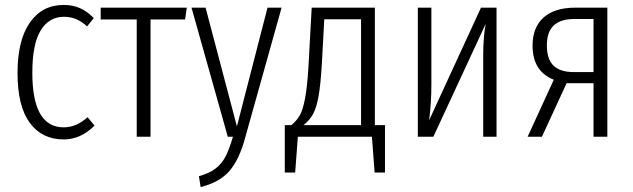

<svg xmlns="http://www.w3.org/2000/svg" viewBox="-20 -554 2565 778"><path d="M360 -481 333 -447Q311 -467 288.5 -476.5Q266 -486 239 -486Q179 -486 145 -431Q111 -376 111 -259Q111 -38 238 -38Q289 -38 335 -79L363 -45Q307 11 238 11Q150 11 100.5 -56.5Q51 -124 51 -258Q51 -391 101 -462.5Q151 -534 238 -534Q274 -534 303 -521.5Q332 -509 360 -481Z M737 -523 730 -475H590V0H534V-475H388V-523Z M974 2Q950 92 910 138.5Q870 185 793 204L786 160Q829 148 854 128.5Q879 109 894 80Q909 51 924 0H903L756 -523H813L940 -42L1064 -523H1121Z M1540 -47V145H1498L1487 0H1187L1176 145H1134V-47H1161Q1183 -66 1195 -87Q1207 -108 1216 -154.5Q1225 -201 1230 -286L1243 -523H1499V-47ZM1443 -476H1294L1284 -292Q1279 -209 1270.5 -162.5Q1262 -116 1248 -91Q1234 -66 1210 -47H1443Z M1992 0H1938V-329Q1938 -404 1948 -457L1736 0H1673V-523H1728V-212Q1728 -139 1719 -67L1929 -523H1992Z M2441 -523V0H2385V-217H2276L2176 0H2118L2224 -231Q2138 -265 2138 -369Q2138 -443 2182.5 -483Q2227 -523 2312 -523ZM2385 -262V-477H2311Q2254 -478 2225 -452Q2196 -426 2196 -370Q2196 -314 2223 -288Q2250 -262 2304 -262Z"/></svg>

Font: Fira Sans Extra Condensed Light
Style: Regular
Weight: 300
Width: 1
Designer: Carrois Corporate & Edenspiekermann AG
Foundry: Carrois Corporate GbR & Edenspiekermann AG
Version: Version 4.203